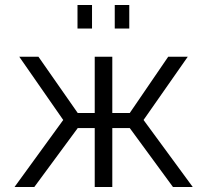

<svg xmlns="http://www.w3.org/2000/svg" viewBox="-20 -748 829 768"><path d="M290 -633.8V-728H348.1V-633.8ZM439 -633.8V-728H497.1V-633.8ZM38.1 0 232.9 -268.1 57.1 -521H133.8L291 -295.9H358.9V-521H429.2V-295.9H499L652.8 -521H731L554.2 -268.1L751 0H671.9L499 -235.8H429.2V0H358.9V-235.8H291L117.2 0Z"/></svg>

Font: Rawline
Style: Regular
Weight: 400
Designer: Matt McInerney, Pablo Impallari, Rodrigo Fuenzalida
Foundry: Matt McInerney, Pablo Impallari, Rodrigo Fuenzalida
Version: Version 4.020;PS 004.020;hotconv 1.0.88;makeotf.lib2.5.64775